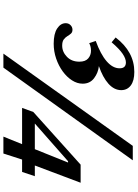

<svg xmlns="http://www.w3.org/2000/svg" viewBox="140 -950 810 1130"><g transform="rotate(90 545.0 -385.0)"><path d="M295.5 0 838.5 -761.5H923.5L378 0ZM615 -110 639 -176 949 -454.5H1055.5L954 -185H1017L992 -110H919L883.5 0H784L828.5 -110ZM707 -185H858L936.5 -380.5H929ZM237.5 -296Q178.5 -296 147.5 -316.5Q116.5 -337 116.5 -366.5Q116.5 -384 128 -395.2Q139.5 -406.5 155 -406.5Q170 -406.5 178 -397.2Q186 -388 193 -376.2Q200 -364.5 212.2 -355.2Q224.5 -346 248.5 -346Q285.5 -346 314.2 -373.8Q343 -401.5 343 -447Q343 -482.5 324 -499Q305 -515.5 278.5 -515.5Q253.5 -515.5 234 -505L221 -543.5Q299.5 -572 340.8 -607.8Q382 -643.5 382 -684Q382 -721 347.5 -721Q325 -721 296.2 -701.5Q267.5 -682 229 -637L200.5 -660.5Q284.5 -770.5 403.5 -770.5Q455 -770.5 482.8 -749.8Q510.5 -729 510.5 -693.5Q510.5 -652 472.8 -618.2Q435 -584.5 369 -562Q408 -558 440.2 -533.8Q472.5 -509.5 472.5 -466.5Q472.5 -434.5 453 -404Q433.5 -373.5 400.2 -349.2Q367 -325 324.8 -310.5Q282.5 -296 237.5 -296Z"/></g></svg>

Font: Libre Caslon Text Bold
Style: Italic
Weight: 700
Italic angle: -22.583°
Designer: Pablo Impallari, Rodrigo Fuenzalida, Katja Schimmel
Foundry: Pablo Impallari, Rodrigo Fuenzalida
Version: Version 2.000